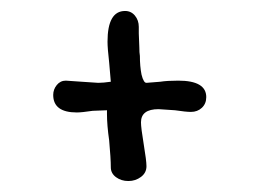

<svg xmlns="http://www.w3.org/2000/svg" viewBox="-20 -493 479 350"><path d="M182 -188Q182 -204 179 -237Q175 -265 175 -285V-292L149 -291Q129 -288 120 -288Q77 -288 77 -320Q77 -330 83.5 -338Q90 -346 100 -346L129 -344L159 -342Q168 -342 182 -344L179 -379Q176 -405 176 -417Q176 -473 208 -473Q219 -473 226 -464.5Q233 -456 233 -444V-432L234 -407Q234 -397 235 -391Q235 -372 238 -357Q240 -349 242 -346Q244 -342 247 -342L272 -344Q285 -346 305 -346Q356 -346 356 -316Q356 -304 348 -296.5Q340 -289 328 -289Q319 -289 299 -292L269 -294Q237 -294 237 -270Q237 -260 242 -230Q247 -200 247 -190Q247 -178 237 -170.5Q227 -163 214 -163Q201 -163 191.5 -170Q182 -177 182 -188Z"/></svg>

Font: Amatic SC
Style: Bold
Weight: 700
Designer: Multiple Designers
Foundry: Vernon Adams
Version: Version 2.505